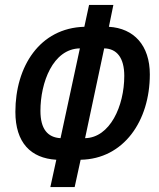

<svg xmlns="http://www.w3.org/2000/svg" viewBox="-20 -744 641 774"><path d="M183 10H281L305 -100C479 -103 584 -257 584 -444C584 -561 520 -630 419 -636L437 -724H339L320 -636C140 -631 42 -476 42 -293C42 -169 104 -106 207 -100ZM224 -187C172 -190 143 -224 143 -297C143 -411 193 -547 302 -549ZM323 -187 400 -549C451 -548 481 -511 481 -438C481 -316 423 -189 323 -187Z"/></svg>

Font: Noto Sans UI Condensed Medium
Style: Italic
Weight: 500
Width: 3
Italic angle: -12°
Designer: Monotype Design Team
Foundry: Monotype Imaging Inc.
Version: Version 1.901